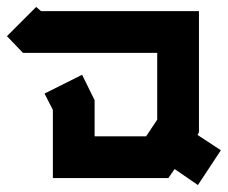

<svg xmlns="http://www.w3.org/2000/svg" viewBox="-32 -512 655 552"><path d="M72 -492 86 -480H540V-132L536 -124L603 -80L537 20L470 -26L452 0H120V-196L96 -243L204 -297L240 -224V-120H388L420 -168V-360H34L-12 -408Z"/></svg>

Font: SOV_raksil
Style: bold
Weight: 700
Version: Version 1.00